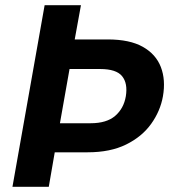

<svg xmlns="http://www.w3.org/2000/svg" viewBox="-20 -720 668 740"><path d="M28 0 152 -700H292L268 -568H395Q480 -568 530.5 -539.5Q581 -511 600 -461.5Q619 -412 608 -349Q598 -292 562.5 -242.5Q527 -193 466 -163Q405 -133 318 -133H191L168 0ZM211 -245H329Q391 -245 424 -273.5Q457 -302 465 -349Q473 -399 450.5 -426.5Q428 -454 366 -454H248Z"/></svg>

Font: DM Sans 9pt ExtraBold
Style: Italic
Weight: 800
Italic angle: -10°
Version: Version 4.004;gftools[0.9.30]